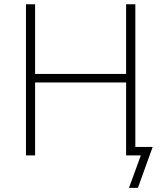

<svg xmlns="http://www.w3.org/2000/svg" viewBox="-20 -748 776 924"><path d="M105 0V-727.5H148.9V-392.1H586.9V-727.5H631.3V0H586.9V-351.1H148.9V0ZM600.6 156.2 657.7 0H606.4V-41H714.8L643.6 156.2Z"/></svg>

Font: Inter Extra Light
Style: Regular
Weight: 200
Designer: Rasmus Andersson
Foundry: rsms
Version: Version 4.000;git-3c8e0fc